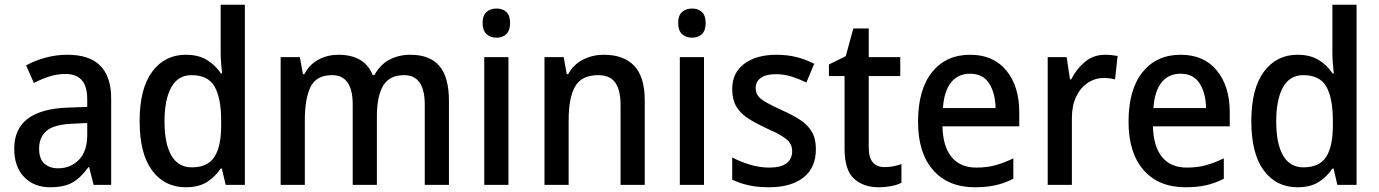

<svg xmlns="http://www.w3.org/2000/svg" viewBox="-20 -780 5818 810"><path d="M265 -549Q449 -549 449 -364V0H375L356 -75H353Q322 -31 286.5 -10.5Q251 10 192 10Q123 10 81.5 -33.5Q40 -77 40 -153Q40 -318 266 -326L348 -329V-360Q348 -417 324.5 -442.5Q301 -468 257 -468Q222 -468 189 -457.5Q156 -447 123 -430L90 -504Q126 -524 171 -536.5Q216 -549 265 -549ZM285 -258Q208 -255 176.5 -228Q145 -201 145 -153Q145 -110 167 -90Q189 -70 225 -70Q278 -70 313 -106Q348 -142 348 -211V-261Z M764 10Q674 10 621.5 -61Q569 -132 569 -269Q569 -406 622 -477.5Q675 -549 764 -549Q817 -549 853 -527Q889 -505 912 -470H917Q915 -488 913 -512Q911 -536 911 -555V-760H1013V0H932L916 -69H911Q888 -34 853 -12Q818 10 764 10ZM789 -74Q856 -74 884.5 -118Q913 -162 913 -250V-271Q913 -366 885.5 -414.5Q858 -463 788 -463Q731 -463 702.5 -411.5Q674 -360 674 -268Q674 -174 703 -124Q732 -74 789 -74Z M1711 -549Q1793 -549 1833.5 -502Q1874 -455 1874 -354V0H1772V-338Q1772 -463 1685 -463Q1623 -463 1596.5 -418.5Q1570 -374 1570 -290V0H1468V-339Q1468 -463 1381 -463Q1314 -463 1290 -413Q1266 -363 1266 -273V0H1164V-539H1245L1258 -467H1264Q1286 -509 1324.5 -529Q1363 -549 1407 -549Q1518 -549 1552 -464H1560Q1584 -508 1623.5 -528.5Q1663 -549 1711 -549Z M2075 -744Q2100 -744 2116 -729.5Q2132 -715 2132 -683Q2132 -651 2116 -636Q2100 -621 2075 -621Q2049 -621 2032.5 -636Q2016 -651 2016 -683Q2016 -715 2032.5 -729.5Q2049 -744 2075 -744ZM2125 -539V0H2023V-539Z M2527 -549Q2611 -549 2655.5 -502.5Q2700 -456 2700 -356V0H2598V-338Q2598 -400 2575.5 -431.5Q2553 -463 2504 -463Q2434 -463 2406.5 -415.5Q2379 -368 2379 -273V0H2277V-539H2358L2371 -467H2377Q2400 -509 2440.5 -529Q2481 -549 2527 -549Z M2900 -744Q2925 -744 2941 -729.5Q2957 -715 2957 -683Q2957 -651 2941 -636Q2925 -621 2900 -621Q2874 -621 2857.5 -636Q2841 -651 2841 -683Q2841 -715 2857.5 -729.5Q2874 -744 2900 -744ZM2950 -539V0H2848V-539Z M3422 -151Q3422 -72 3369.5 -31Q3317 10 3224 10Q3175 10 3137.5 1.5Q3100 -7 3069 -22V-116Q3100 -99 3142 -86Q3184 -73 3225 -73Q3275 -73 3298.5 -91.5Q3322 -110 3322 -142Q3322 -161 3313 -175.5Q3304 -190 3280.5 -205Q3257 -220 3211 -240Q3166 -261 3134 -282Q3102 -303 3085.5 -332Q3069 -361 3069 -405Q3069 -473 3120 -511Q3171 -549 3256 -549Q3300 -549 3339 -539.5Q3378 -530 3415 -511L3382 -432Q3351 -447 3319.5 -457Q3288 -467 3253 -467Q3212 -467 3190 -451.5Q3168 -436 3168 -409Q3168 -389 3178 -375.5Q3188 -362 3212.5 -348Q3237 -334 3281 -314Q3324 -295 3356 -274Q3388 -253 3405 -224Q3422 -195 3422 -151Z M3712 -75Q3730 -75 3749 -78.5Q3768 -82 3783 -88V-9Q3766 0 3740 5Q3714 10 3686 10Q3623 10 3583 -26Q3543 -62 3543 -154V-459H3477V-508L3548 -543L3580 -660H3645V-539H3778V-459H3645V-157Q3645 -75 3712 -75Z M4073 -549Q4171 -549 4225.5 -482.5Q4280 -416 4280 -307V-247H3956Q3958 -162 3994.5 -117.5Q4031 -73 4099 -73Q4143 -73 4179.5 -83Q4216 -93 4255 -112V-26Q4218 -7 4180 1.5Q4142 10 4093 10Q3980 10 3916.5 -62.5Q3853 -135 3853 -266Q3853 -402 3912 -475.5Q3971 -549 4073 -549ZM4072 -469Q4022 -469 3992.5 -432.5Q3963 -396 3958 -324H4180Q4179 -387 4153 -428Q4127 -469 4072 -469Z M4642 -549Q4655 -549 4669 -547.5Q4683 -546 4695 -544L4684 -445Q4674 -448 4661 -449.5Q4648 -451 4637 -451Q4600 -451 4569 -430.5Q4538 -410 4520 -372Q4502 -334 4502 -282V0H4400V-539H4480L4494 -445H4499Q4521 -489 4557 -519Q4593 -549 4642 -549Z M4961 -549Q5059 -549 5113.5 -482.5Q5168 -416 5168 -307V-247H4844Q4846 -162 4882.5 -117.5Q4919 -73 4987 -73Q5031 -73 5067.5 -83Q5104 -93 5143 -112V-26Q5106 -7 5068 1.5Q5030 10 4981 10Q4868 10 4804.5 -62.5Q4741 -135 4741 -266Q4741 -402 4800 -475.5Q4859 -549 4961 -549ZM4960 -469Q4910 -469 4880.5 -432.5Q4851 -396 4846 -324H5068Q5067 -387 5041 -428Q5015 -469 4960 -469Z M5454 10Q5364 10 5311.5 -61Q5259 -132 5259 -269Q5259 -406 5312 -477.5Q5365 -549 5454 -549Q5507 -549 5543 -527Q5579 -505 5602 -470H5607Q5605 -488 5603 -512Q5601 -536 5601 -555V-760H5703V0H5622L5606 -69H5601Q5578 -34 5543 -12Q5508 10 5454 10ZM5479 -74Q5546 -74 5574.5 -118Q5603 -162 5603 -250V-271Q5603 -366 5575.5 -414.5Q5548 -463 5478 -463Q5421 -463 5392.5 -411.5Q5364 -360 5364 -268Q5364 -174 5393 -124Q5422 -74 5479 -74Z"/></svg>

Font: Noto Sans Telugu SemiCondensed Medium
Style: Regular
Weight: 500
Width: 4
Designer: Jelle Bosma - Monotype Design Team
Foundry: Monotype Imaging Inc.
Version: Version 2.005; ttfautohint (v1.8.4.7-5d5b)